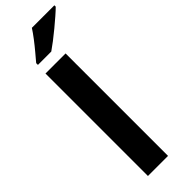

<svg xmlns="http://www.w3.org/2000/svg" viewBox="-321 -993 1007 1007"><g transform="rotate(-45 182.0 -490.0)"><path d="M227 0H78V-760H227ZM364 -970Q350 -956 327 -936Q304 -916 277.5 -894Q251 -872 225.5 -852.5Q200 -833 181 -820H82V-833Q98 -852 119.5 -877.5Q141 -903 162 -930.5Q183 -958 197 -980H364Z"/></g></svg>

Font: Noto Sans Bengali
Style: Bold
Weight: 700
Designer: Jelle Bosma - Monotype Design Team
Foundry: Monotype Imaging Inc.
Version: Version 2.003; ttfautohint (v1.8.4.7-5d5b)